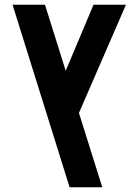

<svg xmlns="http://www.w3.org/2000/svg" viewBox="-20 -591 573 811"><path d="M274 200 33 -571H170L412 200ZM284 -46 199 -153 375 -571H512Z"/></svg>

Font: Assistant ExtraLight
Style: Bold
Weight: 700
Version: Version 3.000